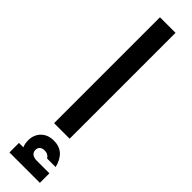

<svg xmlns="http://www.w3.org/2000/svg" viewBox="-337 -703 933 933"><g transform="rotate(45 129.0 -236.5)"><path d="M78.6 0.5V-727.1H185.5V0.5ZM25.9 254.4V189H56.2Q48.3 171.4 48.3 149.4Q48.3 109.9 73 85.4Q97.7 61 138.2 61Q213.4 60.5 234.9 146H176.3Q171.4 137.2 162.1 131.8Q152.8 126.5 140.1 126.5Q125 126.5 115.5 134.3Q106 142.1 106.4 156.2Q106 171.4 117.2 180.2Q128.4 189 147 189H234.9V254.4Z"/></g></svg>

Font: Inter Display Semi Bold
Style: Italic
Weight: 600
Italic angle: -9.39999°
Designer: Rasmus Andersson
Foundry: rsms
Version: Version 4.000;git-4fc901f